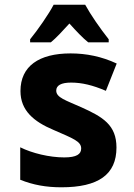

<svg xmlns="http://www.w3.org/2000/svg" viewBox="-20 -786 570 816"><path d="M108 -619V-606H196C218 -624 245 -653 275 -686C305 -653 330 -626 355 -606H442V-619C405 -666 366 -722 342 -766H208C188 -727 140 -658 108 -619ZM241 10C398 10 475 -44 475 -159C475 -255 417 -289 326 -330C259 -360 219 -371 219 -401C219 -423 240 -435 282 -435C328 -435 374 -424 430 -400L476 -516C412 -546 346 -559 280 -559C146 -559 67 -505 67 -399C67 -316 124 -269 207 -234C292 -197 325 -185 325 -155C325 -131 306 -117 253 -117C190 -117 116 -135 66 -160V-22C121 0 176 10 241 10Z"/></svg>

Font: Noto Sans Mono Condensed ExtraBold
Style: Regular
Weight: 800
Width: 3
Designer: Monotype Design Team
Foundry: Monotype Imaging Inc.
Version: Version 2.014